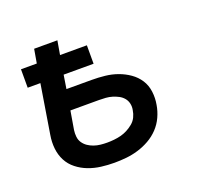

<svg xmlns="http://www.w3.org/2000/svg" viewBox="-98 -632 796 753"><g transform="rotate(-20 300.0 -256.0)"><path d="M259 8Q231 8 203.5 4.5Q176 1 151 -8.5Q126 -18 105 -34.5Q84 -51 72 -74Q60 -97 57 -124.5Q54 -152 59 -181L92 -385H39V-462H105L115 -520H212L202 -462H314V-385H189L180 -328H285Q313 -328 340.5 -325Q368 -322 393 -313Q418 -304 439.5 -289Q461 -274 475 -252.5Q489 -231 492.5 -203.5Q496 -176 491 -149Q487 -124 476 -100Q465 -76 447 -57Q429 -38 406 -25Q383 -12 358 -4.5Q333 3 308 5.5Q283 8 259 8ZM259 -76Q273 -76 287.5 -77.5Q302 -79 316 -82.5Q330 -86 343.5 -93Q357 -100 369 -110Q381 -120 387.5 -133.5Q394 -147 396 -161Q399 -175 396 -188.5Q393 -202 384.5 -212Q376 -222 364.5 -228Q353 -234 340 -238Q327 -242 313 -243Q299 -244 285 -244H166L153 -167Q151 -153 152.5 -139Q154 -125 161.5 -114Q169 -103 180 -95.5Q191 -88 204 -83.5Q217 -79 231 -77.5Q245 -76 259 -76Z"/></g></svg>

Font: Iosevka Aile Medium
Style: Italic
Weight: 500
Italic angle: -9°
Designer: Belleve Invis
Foundry: Belleve Invis
Version: Version 31.1.0; ttfautohint (v1.8.4)